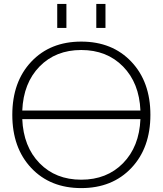

<svg xmlns="http://www.w3.org/2000/svg" viewBox="-20 -953 833 983"><path d="M473 -810V-933H520V-810ZM273 -810V-933H320V-810ZM140 -93Q43 -196 43 -365Q43 -534 140 -637Q237 -740 396 -740Q555 -740 652.5 -637Q750 -534 750 -365Q750 -196 652.5 -93Q555 10 396 10Q237 10 140 -93ZM94 -343Q100 -202 182.5 -117.5Q265 -33 396 -33Q527 -33 610 -117.5Q693 -202 699 -343ZM94 -387H699Q693 -528 610 -612.5Q527 -697 396 -697Q265 -697 182.5 -612.5Q100 -528 94 -387Z"/></svg>

Font: M PLUS 1p Light
Style: Regular
Weight: 300
Version: Version 1.061